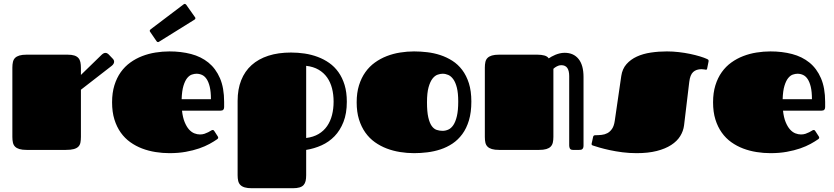

<svg xmlns="http://www.w3.org/2000/svg" viewBox="-20 -787 4378 1008"><path d="M44.9 -432.1Q44.9 -448.7 47.9 -461.7Q50.8 -474.6 59.1 -482.9Q67.4 -491.2 82 -495.6Q96.7 -500 120.1 -500H334Q356.4 -500 370.1 -495.6Q383.8 -491.2 391.6 -482.4Q399.4 -473.6 402.1 -460.4Q404.8 -447.3 404.8 -429.7V-393.6L513.2 -499Q523.9 -509.3 533.2 -509.3Q538.6 -509.3 542.7 -507.1Q546.9 -504.9 549.8 -502L571.8 -479Q579.1 -471.7 579.1 -462.9Q579.1 -457.5 575.9 -451.9Q572.8 -446.3 565.9 -440.9L404.8 -315.9V-68.8Q404.8 -51.8 402.3 -38.8Q399.9 -25.9 391.6 -17.3Q383.3 -8.8 367.7 -4.4Q352.1 0 325.2 0H120.1Q96.7 0 82 -4.4Q67.4 -8.8 59.1 -17.1Q50.8 -25.4 47.9 -38.1Q44.9 -50.8 44.9 -67.9Z M1029.8 -81.1Q1043 -81.1 1053.7 -84.7Q1064.5 -88.4 1073 -92.8Q1081.5 -97.2 1087.2 -100.8Q1092.8 -104.5 1095.7 -104.5Q1100.1 -104.5 1101.8 -103Q1103.5 -101.6 1106 -97.7L1123 -71.3Q1125.5 -67.4 1125.5 -64.5Q1125.5 -61 1123.5 -59.1Q1121.6 -57.1 1119.6 -55.7Q1103.5 -44.4 1080.1 -31.5Q1056.6 -18.6 1025.6 -7.8Q994.6 2.9 955.6 10Q916.5 17.1 869.6 17.1Q833 17.1 796.4 11.2Q759.8 5.4 726.3 -7.3Q692.9 -20 664.1 -40.5Q635.3 -61 614 -90.8Q592.8 -120.6 580.6 -159.9Q568.4 -199.2 568.4 -250Q568.4 -299.8 580.6 -339.1Q592.8 -378.4 614 -408.2Q635.3 -438 664.1 -458.7Q692.9 -479.5 726.3 -492.4Q759.8 -505.4 796.4 -511.2Q833 -517.1 869.6 -517.1Q930.7 -517.1 983.2 -503.4Q1035.6 -489.7 1074.2 -458.5Q1112.8 -427.2 1134.8 -376.5Q1156.7 -325.7 1156.7 -252V-224.6Q1156.7 -215.8 1152.3 -210.9Q1147.9 -206.1 1137.7 -206.1H935.5Q939.5 -169.9 949.5 -145.8Q959.5 -121.6 972.4 -107.2Q985.4 -92.8 1000.5 -86.9Q1015.6 -81.1 1029.8 -81.1ZM1087.4 -266.1Q1087.4 -305.2 1081.3 -330.8Q1075.2 -356.4 1064.9 -371.8Q1054.7 -387.2 1040.8 -393.6Q1026.9 -399.9 1011.7 -399.9Q1000.5 -399.9 987.3 -395.5Q974.1 -391.1 962.6 -377Q951.2 -362.8 943.1 -336.4Q935.1 -310.1 933.6 -266.1ZM816.4 -568.8Q814.5 -567.9 813 -566.9Q811.5 -565.9 810.1 -565.9Q804.7 -565.9 801.8 -570.8L769 -618.7Q766.1 -622.1 766.1 -625.5Q766.1 -628.9 770.5 -632.8L943.4 -763.7Q946.8 -766.6 950.2 -766.6Q953.6 -766.6 957.5 -762.2L1002.4 -698.7Q1005.9 -694.8 1005.9 -691.4Q1005.9 -687 1001.5 -684.1Z M1507.8 -511.2Q1543.9 -511.2 1579.6 -505.9Q1615.2 -500.5 1647.9 -488.3Q1680.7 -476.1 1708.5 -456.5Q1736.3 -437 1756.8 -408.2Q1777.3 -379.4 1789.1 -341.1Q1800.8 -302.7 1800.8 -252.9Q1800.8 -191.4 1783.2 -146.7Q1765.6 -102.1 1736.3 -71.8Q1707 -41.5 1668.5 -24.2Q1629.9 -6.8 1587.4 0V132.8Q1587.4 150.4 1584.5 163.1Q1581.5 175.8 1574 184.3Q1566.4 192.9 1552.5 197Q1538.6 201.2 1516.6 201.2H1302.7Q1279.3 201.2 1264.6 196.8Q1250 192.4 1241.7 183.8Q1233.4 175.3 1230.5 162.6Q1227.5 149.9 1227.5 132.8V-257.8Q1227.5 -318.4 1246.3 -365.7Q1265.1 -413.1 1301 -445.3Q1336.9 -477.5 1388.9 -494.4Q1440.9 -511.2 1507.8 -511.2ZM1731.4 -253.4Q1731.4 -291 1723.1 -323.2Q1714.8 -355.5 1697.3 -380.4Q1679.7 -405.3 1652.6 -421.1Q1625.5 -437 1587.4 -441.4V-62.5Q1625.5 -67.4 1652.6 -83.5Q1679.7 -99.6 1697.3 -125Q1714.8 -150.4 1723.1 -183.1Q1731.4 -215.8 1731.4 -253.4Z M2153.8 17.1Q2117.2 17.1 2080.6 11.2Q2043.9 5.4 2010.5 -7.3Q1977.1 -20 1948.2 -40.5Q1919.4 -61 1898.2 -90.8Q1877 -120.6 1864.7 -159.9Q1852.5 -199.2 1852.5 -250Q1852.5 -299.8 1864.7 -339.1Q1877 -378.4 1898.2 -408.2Q1919.4 -438 1948.2 -458.7Q1977.1 -479.5 2010.5 -492.4Q2043.9 -505.4 2080.6 -511.2Q2117.2 -517.1 2153.8 -517.1Q2187.5 -517.1 2222.9 -512.9Q2258.3 -508.8 2291.7 -497.8Q2325.2 -486.8 2354.7 -468Q2384.3 -449.2 2406.5 -419.9Q2428.7 -390.6 2441.7 -349.9Q2454.6 -309.1 2454.6 -253.9Q2454.6 -197.3 2441.9 -155Q2429.2 -112.8 2407 -82.8Q2384.8 -52.7 2355.5 -33.2Q2326.2 -13.7 2292.7 -2.7Q2259.3 8.3 2223.6 12.7Q2188 17.1 2153.8 17.1ZM2303.7 -100.1Q2318.8 -100.1 2333.7 -106.7Q2348.6 -113.3 2360.1 -130.4Q2371.6 -147.5 2378.7 -177.5Q2385.7 -207.5 2385.7 -253.9Q2385.7 -297.9 2378.7 -326.2Q2371.6 -354.5 2359.9 -370.8Q2348.1 -387.2 2333.5 -393.6Q2318.8 -399.9 2303.7 -399.9Q2292 -399.9 2277.6 -395Q2263.2 -390.1 2250.7 -374.3Q2238.3 -358.4 2230 -328.9Q2221.7 -299.3 2221.7 -250Q2221.7 -200.7 2228.5 -170.9Q2235.4 -141.1 2246.6 -125.5Q2257.8 -109.9 2272.7 -105Q2287.6 -100.1 2303.7 -100.1Z M2525.4 -432.1Q2525.4 -448.7 2528.3 -461.7Q2531.2 -474.6 2539.6 -482.9Q2547.9 -491.2 2562.5 -495.6Q2577.1 -500 2600.6 -500H2800.3Q2822.3 -500 2838.1 -495.6Q2854 -491.2 2860.8 -480.5Q2867.2 -484.9 2876.2 -490Q2885.3 -495.1 2896 -499.5Q2906.7 -503.9 2918.9 -506.8Q2931.2 -509.8 2944.3 -509.8Q2991.2 -509.8 3017.3 -477.5Q3043.5 -445.3 3043.5 -382.8V-22.9Q3043.5 -14.6 3041.3 -10Q3039.1 -5.4 3035.9 -3.2Q3032.7 -1 3028.3 -0.5Q3023.9 0 3019.5 0H2988.3Q2975.6 0 2971.9 -7.3Q2968.3 -14.6 2968.3 -22.9V-387.7Q2968.3 -415.5 2958.3 -430.2Q2948.2 -444.8 2926.3 -444.8Q2915 -444.8 2903.6 -438.7Q2892.1 -432.6 2885.3 -425.8V-68.4Q2885.3 -51.3 2882.3 -38.6Q2879.4 -25.9 2871.1 -17.3Q2862.8 -8.8 2848.1 -4.4Q2833.5 0 2810.1 0H2600.6Q2577.1 0 2562.5 -4.4Q2547.9 -8.8 2539.6 -17.1Q2531.2 -25.4 2528.3 -38.1Q2525.4 -50.8 2525.4 -67.9Z M3481.4 -517.1Q3512.7 -517.1 3543.9 -513.4Q3575.2 -509.8 3603.3 -503.9Q3631.3 -498 3654.5 -491Q3677.7 -483.9 3692.4 -477.1Q3694.8 -476.1 3697.5 -474.1Q3700.2 -472.2 3700.2 -466.8Q3700.2 -465.3 3699.7 -462.9Q3699.2 -460.4 3698.7 -458L3692.9 -429.2Q3691.9 -423.3 3690.2 -422.1Q3688.5 -420.9 3687 -420.9Q3684.6 -420.9 3677.7 -422.4Q3670.9 -423.8 3663.1 -423.8Q3635.3 -423.8 3619.1 -408.9Q3603 -394 3598.6 -356.9L3571.3 -128.9Q3567.4 -98.6 3551 -72.3Q3534.7 -45.9 3503.9 -25.9Q3473.1 -5.9 3428 5.6Q3382.8 17.1 3322.3 17.1Q3284.2 17.1 3248 12.5Q3211.9 7.8 3181.4 1.2Q3150.9 -5.4 3128.2 -12Q3105.5 -18.6 3094.2 -22.5Q3090.3 -23.4 3088.1 -25.1Q3085.9 -26.9 3085.9 -30.8Q3085.9 -32.7 3086.4 -35.2Q3086.9 -37.6 3087.9 -41L3093.8 -68.4Q3094.7 -72.3 3097.2 -74.7Q3099.6 -77.1 3106 -77.1Q3122.1 -77.1 3138.4 -78.9Q3154.8 -80.6 3168.7 -87.9Q3182.6 -95.2 3193.1 -110.4Q3203.6 -125.5 3207.5 -152.8L3241.7 -388.2Q3247.1 -425.3 3269 -450.2Q3291 -475.1 3323.5 -490Q3356 -504.9 3397 -511Q3438 -517.1 3481.4 -517.1Z M4185.1 -81.1Q4198.2 -81.1 4209 -84.7Q4219.7 -88.4 4228.3 -92.8Q4236.8 -97.2 4242.4 -100.8Q4248 -104.5 4251 -104.5Q4255.4 -104.5 4257.1 -103Q4258.8 -101.6 4261.2 -97.7L4278.3 -71.3Q4280.8 -67.4 4280.8 -64.5Q4280.8 -61 4278.8 -59.1Q4276.9 -57.1 4274.9 -55.7Q4258.8 -44.4 4235.4 -31.5Q4211.9 -18.6 4180.9 -7.8Q4149.9 2.9 4110.8 10Q4071.8 17.1 4024.9 17.1Q3988.3 17.1 3951.7 11.2Q3915 5.4 3881.6 -7.3Q3848.1 -20 3819.3 -40.5Q3790.5 -61 3769.3 -90.8Q3748 -120.6 3735.8 -159.9Q3723.6 -199.2 3723.6 -250Q3723.6 -299.8 3735.8 -339.1Q3748 -378.4 3769.3 -408.2Q3790.5 -438 3819.3 -458.7Q3848.1 -479.5 3881.6 -492.4Q3915 -505.4 3951.7 -511.2Q3988.3 -517.1 4024.9 -517.1Q4085.9 -517.1 4138.4 -503.4Q4190.9 -489.7 4229.5 -458.5Q4268.1 -427.2 4290 -376.5Q4312 -325.7 4312 -252V-224.6Q4312 -215.8 4307.6 -210.9Q4303.2 -206.1 4293 -206.1H4090.8Q4094.7 -169.9 4104.7 -145.8Q4114.7 -121.6 4127.7 -107.2Q4140.6 -92.8 4155.8 -86.9Q4170.9 -81.1 4185.1 -81.1ZM4242.7 -266.1Q4242.7 -305.2 4236.6 -330.8Q4230.5 -356.4 4220.2 -371.8Q4210 -387.2 4196 -393.6Q4182.1 -399.9 4167 -399.9Q4155.8 -399.9 4142.6 -395.5Q4129.4 -391.1 4117.9 -377Q4106.4 -362.8 4098.4 -336.4Q4090.3 -310.1 4088.9 -266.1Z"/></svg>

Font: Fascinate Cyrillic
Style: Regular
Weight: 900
Designer: Denis Ignatov
Foundry: Astigmatic (AOETI)
Version: Version 1.00 November 30, 2018, initial release